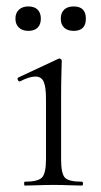

<svg xmlns="http://www.w3.org/2000/svg" viewBox="-20 -577 315 597"><path d="M57 0Q55 0 55 -6Q55 -12 57 -12Q98 -12 110.5 -25Q123 -38 123 -81V-270Q123 -306 116 -322.5Q109 -339 90 -339Q81 -339 69.5 -335.5Q58 -332 42 -324Q38 -323 35.5 -328.5Q33 -334 37 -336L161 -394Q164 -395 165 -395Q167 -395 169.5 -393Q172 -391 172 -388Q172 -381 171 -349.5Q170 -318 170 -271V-81Q170 -38 181.5 -25Q193 -12 235 -12Q238 -12 238 -6Q238 0 235 0Q218 0 195 -1Q172 -2 146 -2Q121 -2 98 -1Q75 0 57 0ZM68 -481Q50 -481 39 -491Q28 -501 28 -519Q28 -537 39 -547Q50 -557 68 -557Q87 -557 97 -547Q107 -537 107 -519Q107 -501 97 -491Q87 -481 68 -481ZM209 -481Q190 -481 179.5 -491Q169 -501 169 -519Q169 -537 179.5 -547Q190 -557 209 -557Q247 -557 247 -519Q247 -481 209 -481Z"/></svg>

Font: Cormorant Garamond Light Light
Style: Regular
Weight: 300
Version: Version 4.001